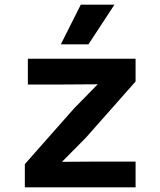

<svg xmlns="http://www.w3.org/2000/svg" viewBox="-20 -807 690 827"><path d="M87 0V-100L299 -340L401 -444L252 -443H100V-554H564V-456L350 -214L247 -110L396 -111H564V0ZM242 -616 328 -787H473L361 -616Z"/></svg>

Font: Azeret Mono Thin SemiBold
Style: Regular
Weight: 600
Version: Version 1.002